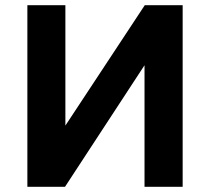

<svg xmlns="http://www.w3.org/2000/svg" viewBox="-20 -720 809 740"><path d="M85.5 0V-700H232V-236L538 -700H684V0H537V-468.5L230.5 0Z"/></svg>

Font: Geologica SemiBold
Style: Regular
Weight: 600
Designer: Sindre Bremnes, Frode Helland
Foundry: Monokrom Skriftforlag AS
Version: Version 1.010;gftools[0.9.28]